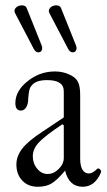

<svg xmlns="http://www.w3.org/2000/svg" viewBox="-20 -695 403 726"><path d="M125 -497.1Q114.7 -497.1 107.9 -509.8L37.1 -645Q31.2 -656.2 39.8 -665.5Q48.3 -674.8 63 -674.8Q77.1 -674.8 81.1 -664.1L137.2 -523.9Q141.6 -513.2 137.9 -505.1Q134.3 -497.1 125 -497.1ZM254.9 -497.1Q244.6 -497.1 237.8 -509.8L167 -645Q161.1 -656.2 169.7 -665.5Q178.2 -674.8 192.9 -674.8Q207 -674.8 210.9 -664.1L267.1 -523.9Q271.5 -513.2 267.8 -505.1Q264.2 -497.1 254.9 -497.1ZM123 11.2Q86.4 11.2 64.2 -12.2Q42 -35.6 42 -73.2Q42 -105 64.7 -133.8Q87.4 -162.6 140.1 -196.8L221.2 -251V-350.1Q221.2 -392.1 158.2 -392.1Q111.8 -392.1 97.2 -368.2Q89.4 -360.4 86.9 -324.2Q86.9 -302.7 79.3 -289.8Q71.8 -276.9 59.1 -276.9Q38.1 -276.9 38.1 -305.2Q38.1 -351.1 84.2 -387.9Q130.4 -424.8 187 -424.8Q225.6 -424.8 255.9 -405.8Q271 -396 277.1 -380.1Q283.2 -364.3 283.2 -334V-94.2Q283.2 -67.9 291.7 -53.5Q300.3 -39.1 315.9 -39.1Q330.1 -39.1 347.2 -56.2Q350.1 -59.1 354 -57.6Q357.9 -56.2 360.8 -51.5Q363.8 -46.9 361.8 -43Q338.9 11.2 293 11.2Q240.7 11.2 226.1 -49.8Q196.3 -14.2 175.3 -1.5Q154.3 11.2 123 11.2ZM221.2 -98.1V-221.2L215.8 -225.1Q149.4 -180.7 126.7 -156.2Q104 -131.8 104 -104Q104 -76.7 120.6 -56.9Q137.2 -37.1 160.2 -37.1Q183.1 -37.1 202.1 -56.2Q221.2 -75.2 221.2 -98.1Z"/></svg>

Font: Junicode SmCond Light
Style: Regular
Weight: 300
Width: 4
Designer: Peter S. Baker
Version: Version 2.206